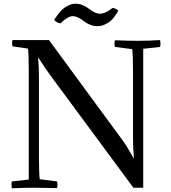

<svg xmlns="http://www.w3.org/2000/svg" viewBox="-20 -1012 920 1035"><path d="M697 -268V-630Q697 -709 693 -747L600 -759Q594 -777 600 -795Q663 -792 722 -792Q787 -792 843 -796Q847 -774 843 -759L752 -749V0H699L258 -597Q227 -638 185 -704Q190 -658 190 -593V-163Q190 -84 194 -46L287 -34Q293 -16 287 2Q201 0 165 0Q106 0 44 3Q40 -19 44 -34L135 -44V-633Q135 -712 131 -750L48 -762Q42 -779 48 -796H244L645 -250Q653 -239 662.5 -224Q672 -209 683.5 -188Q695 -167 702 -156Q697 -216 697 -268ZM518 -938Q549 -938 586 -969Q602 -969 618 -955Q616 -952 613 -946Q610 -940 599.5 -925.5Q589 -911 577 -900Q565 -889 545.5 -880Q526 -871 505 -871Q467 -871 432 -898Q397 -925 373 -925Q345 -925 306 -886Q288 -888 272 -904Q274 -908 277.5 -913.5Q281 -919 292.5 -934.5Q304 -950 316.5 -961.5Q329 -973 348.5 -982.5Q368 -992 387 -992Q424 -992 459 -965Q494 -938 518 -938Z"/></svg>

Font: Adamina
Style: Regular
Weight: 400
Designer: Cyreal (www.cyreal.org)
Foundry: Cyreal
Version: Version 1.011